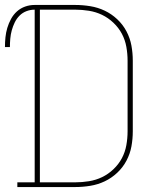

<svg xmlns="http://www.w3.org/2000/svg" viewBox="-34 -755 654 775"><path d="M269 0H36V-19H106V-716Q89 -716 73 -710Q57 -704 45 -692Q33 -680 25.5 -664.5Q18 -649 13.5 -632.5Q9 -616 7.5 -599Q6 -582 6 -565H-14Q-14 -585 -12 -604.5Q-10 -624 -4.5 -642.5Q1 -661 10.5 -678.5Q20 -696 34.5 -709Q49 -722 67.5 -728.5Q86 -735 106 -735H269Q300 -735 330.5 -730Q361 -725 388.5 -712Q416 -699 439 -677.5Q462 -656 476.5 -628.5Q491 -601 496.5 -571Q502 -541 502 -510V-225Q502 -194 496.5 -164Q491 -134 476.5 -106.5Q462 -79 439 -57.5Q416 -36 388.5 -23Q361 -10 330.5 -5Q300 0 269 0ZM127 -19H269Q297 -19 325 -23.5Q353 -28 378 -40Q403 -52 424 -72Q445 -92 458 -116.5Q471 -141 476 -169Q481 -197 481 -225V-510Q481 -538 476 -566Q471 -594 458 -618.5Q445 -643 424 -663Q403 -683 378 -695Q353 -707 325 -711.5Q297 -716 269 -716H127Z"/></svg>

Font: Iosevka HT Thin Extended
Style: Regular
Weight: 100
Width: 7
Monospace: yes
Designer: Belleve Invis
Foundry: Belleve Invis
Version: Version 32.3.0; ttfautohint (v1.8.4)